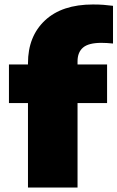

<svg xmlns="http://www.w3.org/2000/svg" viewBox="-20 -838 525 858"><path d="M105 0V-377.5H20V-550H105V-555.5Q105 -675.5 181 -746.8Q257 -818 395.5 -818Q421.5 -818 441.8 -816.5Q462 -815 485 -812V-643.5Q456.5 -646.5 433 -646.5Q376 -646.5 351.2 -625.5Q326.5 -604.5 326.5 -564V-550H458.5V-377.5H326.5V0Z"/></svg>

Font: Encode Sans SemiExpanded SemiExpanded Black
Style: Regular
Weight: 900
Width: 6
Designer: Multiple Designers
Foundry: Impallari Type
Version: Version 3.000; ttfautohint (v1.8.3) -l 8 -r 50 -G 200 -x 14 